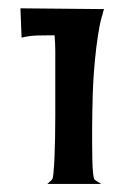

<svg xmlns="http://www.w3.org/2000/svg" viewBox="-20 -748 326 473"><path d="M229.5 -294.9H96.7L107.4 -304.7Q110.4 -306.6 111.8 -322.8Q113.3 -338.9 114.3 -361.3Q115.2 -383.8 115.7 -410.6Q116.2 -437.5 116.2 -461.4Q116.2 -485.4 116.2 -503.9Q116.2 -522.5 116.2 -528.3V-585Q116.2 -604.5 116.2 -623Q116.2 -641.6 114.3 -661.1Q94.7 -661.1 73.7 -660.6Q52.7 -660.2 33.2 -655.3L30.3 -727.5L236.3 -725.6Q234.4 -720.7 233.4 -715.8Q232.4 -710.9 230.5 -706.1Q225.6 -688.5 221.2 -659.7Q216.8 -630.9 213.9 -600.1Q210.9 -569.3 209.5 -540.5Q208 -511.7 208 -494.1Q208 -489.3 207.5 -473.6Q207 -458 207 -437.5Q207 -417 207 -394.5Q207 -372.1 207.5 -352.5Q208 -333 209.5 -319.8Q210.9 -306.6 213.9 -304.7Q220.7 -299.8 229.5 -294.9Z"/></svg>

Font: Cherry Cream Soda
Style: Regular
Weight: 400
Designer: Font Diner, Inc
Foundry: Font Diner, Inc
Version: Version 1.000